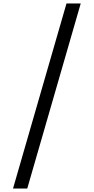

<svg xmlns="http://www.w3.org/2000/svg" viewBox="-20 -918 540 1106"><path d="M55 168 363 -898H445L137 168Z"/></svg>

Font: Iosevka SS01
Style: Regular
Weight: 400
Monospace: yes
Designer: Belleve Invis
Foundry: Belleve Invis
Version: 2.3.3; ttfautohint (v1.8.3)